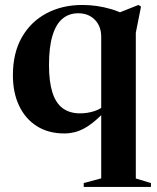

<svg xmlns="http://www.w3.org/2000/svg" viewBox="-20 -526 634 774"><path d="M177.5 -264Q177.5 -197 191.2 -153.5Q205 -110 233 -89.5Q261 -69 303 -69Q333 -69 361.8 -78.5Q390.5 -88 415.5 -112.5L418.5 -93.5Q389.5 -61.5 365.5 -41Q341.5 -20.5 320.5 -9Q299.5 2.5 279.5 7.2Q259.5 12 239.5 12Q175 12 128.5 -17.5Q82 -47 57 -99.8Q32 -152.5 32 -222.5Q32 -312.5 68.2 -375.8Q104.5 -439 167.8 -472.5Q231 -506 312 -506Q341.5 -506 370.8 -501.8Q400 -497.5 428.8 -489Q457.5 -480.5 485 -466.5L431 -463.5L538 -506L548.5 -499.5L527.5 -394V193.5L588.5 212V227.5H317.5V212L388 193V-377.5Q388 -420 362.5 -446.2Q337 -472.5 295 -472.5Q258 -472.5 231.8 -450.5Q205.5 -428.5 191.5 -382.2Q177.5 -336 177.5 -264Z"/></svg>

Font: Newsreader 60pt SemiBold
Style: Regular
Weight: 600
Designer: Hugues Gentile
Foundry: Production Type
Version: Version 1.003